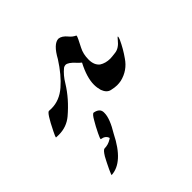

<svg xmlns="http://www.w3.org/2000/svg" viewBox="-183 -361 697 697"><g transform="rotate(-45 165.0 -12.5)"><path d="M247.1 14.6Q235.8 14.6 218.8 10.7Q201.7 6.8 193.4 -15.6Q189 -30.8 189 -46.4Q189 -83.5 215.3 -133.8Q208 -139.2 200.2 -147.9Q179.7 -170.4 167 -170.4Q161.6 -170.4 156.2 -167Q134.8 -149.9 118.7 -122.6Q88.9 -74.2 40 -32.7Q10.3 -7.8 -29.8 -7.8L-43.5 -8.3L-43.9 -9.3Q-43.9 -12.2 -34.7 -30.8Q-3.4 -94.7 6.3 -94.7L19 -94.2Q60.1 -94.2 95.2 -124.5Q130.4 -154.8 162.1 -204.6Q189.5 -254.9 215.8 -255.9Q231.9 -254.4 247.1 -235.8Q256.3 -224.1 270 -217.8Q270.5 -217.3 270.5 -216.3Q270.5 -211.4 251 -174.3Q239.7 -152.8 239.7 -124.5Q239.7 -96.2 256.8 -82.5Q274.4 -71.3 297.9 -71.3Q305.2 -71.3 325.9 -74Q346.7 -76.7 364.7 -99.6Q372.1 -108.9 374 -108.9Q374.5 -108.9 374.5 -107.4Q374.5 -104.5 371.1 -95.7Q356.4 -63.5 335.9 -34.7Q311 2.4 267.6 12.7Q257.3 14.6 247.1 14.6ZM2.4 231V230.5Q2.4 228.5 11.2 209Q15.6 200.2 18.8 193.4Q22 186.5 22.9 185.1Q23.9 183.6 25.4 180.2L33.2 165.5Q45.4 145.5 52.2 144.5Q71.8 144.5 88.4 133.8L92.8 130.9Q88.4 114.3 66.9 110.8L66.4 109.9Q66.4 106.9 75.2 88.4Q85.9 66.9 86.9 65.4Q87.9 64 89.4 61L97.7 46.4Q109.9 24.4 116.7 24.4Q142.6 29.3 143.6 48.8V53.7Q143.6 81.5 113.8 130.4Q64.9 228 2.4 231Z"/></g></svg>

Font: Terrible Cursive
Style: Regular
Weight: 400
Designer: GGBotNet
Foundry: GGBotNet
Version: 1.00